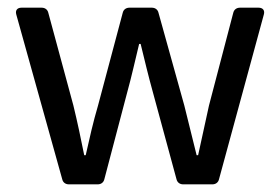

<svg xmlns="http://www.w3.org/2000/svg" viewBox="-20 -482 732 502"><path d="M22.5 -444.3 142.6 -13.7C144.5 -4.9 151.4 0 160.2 0H235.4C244.1 0 251 -4.9 252.9 -13.7L312.5 -240.2C324.2 -282.2 333 -323.2 343.8 -367.2H347.7C358.4 -323.2 368.2 -282.2 379.9 -240.2L441.4 -13.7C443.4 -4.9 450.2 0 459 0H535.2C543.9 0 550.8 -4.9 552.7 -13.7L669.9 -444.3C672.9 -455.1 667 -461.9 656.2 -461.9H607.4C598.6 -461.9 591.8 -457 589.8 -448.2L526.4 -206.1L498 -76.2H494.1L461.9 -206.1L394.5 -448.2C392.6 -457 385.7 -461.9 377 -461.9H318.4C309.6 -461.9 302.7 -457 300.8 -448.2L236.3 -206.1C223.6 -163.1 213.9 -120.1 204.1 -76.2H200.2C191.4 -120.1 182.6 -162.1 171.9 -206.1L106.4 -448.2C104.5 -457 97.7 -461.9 88.9 -461.9H36.1C25.4 -461.9 19.5 -455.1 22.5 -444.3Z"/></svg>

Font: Ed Sans Neue
Style: Regular
Weight: 400
Designer: Stephen Hutchings
Version: Version 1.004;PS 001.004;hotconv 1.0.88;makeotf.lib2.5.64775